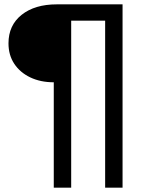

<svg xmlns="http://www.w3.org/2000/svg" viewBox="-20 -762 688 882"><path d="M227 100V-384Q166 -384 119 -406.5Q72 -429 45.5 -469Q19 -509 19 -563Q19 -646 79.5 -694Q140 -742 241 -742H543V100H463V-667H307V100Z"/></svg>

Font: Montserrat Medium
Style: Regular
Weight: 500
Designer: Julieta Ulanovsky
Foundry: Julieta Ulanovsky
Version: Version 9.000; ttfautohint (v1.8.4.7-5d5b)